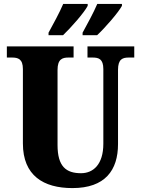

<svg xmlns="http://www.w3.org/2000/svg" viewBox="-20 -951 720 981"><path d="M402 -784V-771H476C516 -808 584 -886 603 -921V-931H477C458 -886 426 -828 402 -784ZM228 -784V-771H302C341 -808 410 -886 428 -921V-931H303C284 -886 252 -828 228 -784ZM350 10C517 10 583 -81 583 -215V-594C583 -650 607 -657 639 -657H666V-714H427V-657H453C484 -657 508 -650 508 -598V-217C508 -110 456 -66 394 -66C318 -66 274 -100 274 -210V-594C274 -650 300 -657 330 -657H356V-714H15V-657H41C72 -657 97 -650 97 -598V-218C97 -54 202 10 350 10Z"/></svg>

Font: Noto Serif Khmer Condensed Black
Style: Regular
Weight: 900
Width: 3
Designer: Danh Hong and the Monotype Design Team
Foundry: Monotype Imaging Inc.
Version: Version 2.004